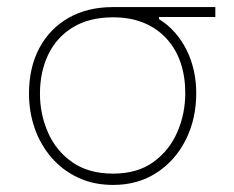

<svg xmlns="http://www.w3.org/2000/svg" viewBox="-20 -514 662 543"><path d="M300 9Q244.5 9 200.5 -11.8Q156.5 -32.5 125.5 -68.5Q94.5 -104.5 78.2 -151Q62 -197.5 62 -249Q62 -323.5 91.5 -378.5Q121 -433.5 174.5 -463.8Q228 -494 300 -494Q323 -494 341.5 -494Q360 -494 386.2 -494Q412.5 -494 458 -494H589V-466Q553.5 -466 513.5 -466Q473.5 -466 429.5 -466V-460Q455 -444.5 474.5 -422.2Q494 -400 507.5 -373Q521 -346 528 -315.2Q535 -284.5 535 -251Q535 -178.5 505.8 -119.5Q476.5 -60.5 423.5 -25.8Q370.5 9 300 9ZM300 -23Q368.5 -23 413.8 -55.8Q459 -88.5 481.5 -140.5Q504 -192.5 504 -251Q504 -297.5 490.8 -336.5Q477.5 -375.5 451.5 -404.2Q425.5 -433 387.5 -449Q349.5 -465 300 -465Q232.5 -465 186.2 -436.8Q140 -408.5 116.5 -359.8Q93 -311 93 -249Q93 -191 115.8 -139.2Q138.5 -87.5 184.5 -55.2Q230.5 -23 300 -23Z"/></svg>

Font: Commissioner Thin
Style: Regular
Weight: 100
Designer: Kostas Bartsokas
Foundry: Kostas Bartsokas
Version: Version 1.001;gftools[0.9.23]